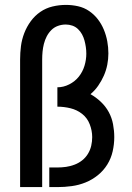

<svg xmlns="http://www.w3.org/2000/svg" viewBox="-20 -763 540 783"><path d="M62 0V-520Q62 -548 65.5 -575Q69 -602 79 -628Q89 -654 105.5 -676.5Q122 -699 144.5 -714.5Q167 -730 194 -736.5Q221 -743 249 -743Q274 -743 298.5 -737.5Q323 -732 343.5 -718Q364 -704 379 -684.5Q394 -665 403.5 -642Q413 -619 417.5 -594.5Q422 -570 422 -545Q422 -522 417.5 -499Q413 -476 403.5 -454.5Q394 -433 380.5 -413.5Q367 -394 349 -379Q372 -366 391.5 -347.5Q411 -329 423.5 -306Q436 -283 441 -256.5Q446 -230 446 -204Q446 -175 439.5 -146Q433 -117 417.5 -92Q402 -67 379 -48.5Q356 -30 329 -19Q302 -8 272.5 -4Q243 0 214 0H181V-80H214Q232 -80 249.5 -82.5Q267 -85 284 -91.5Q301 -98 315 -109Q329 -120 338.5 -135.5Q348 -151 352 -168.5Q356 -186 356 -204Q356 -230 346 -256Q336 -282 315 -298.5Q294 -315 267.5 -321.5Q241 -328 214 -328V-407Q239 -407 262.5 -419Q286 -431 301.5 -450.5Q317 -470 324.5 -494.5Q332 -519 332 -544Q332 -558 330 -571.5Q328 -585 324.5 -598Q321 -611 314.5 -623Q308 -635 298 -644.5Q288 -654 275 -658.5Q262 -663 248 -663Q232 -663 216.5 -657.5Q201 -652 189.5 -640.5Q178 -629 170.5 -614.5Q163 -600 159 -584Q155 -568 153.5 -552Q152 -536 152 -520V0Z"/></svg>

Font: Iosevka Curly Medium
Style: Regular
Weight: 500
Monospace: yes
Designer: Belleve Invis
Foundry: Belleve Invis
Version: Version 22.1.2; ttfautohint (v1.8.4)